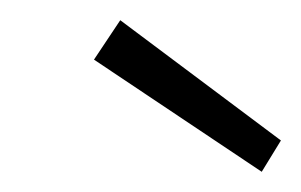

<svg xmlns="http://www.w3.org/2000/svg" viewBox="-20 -730 298 190"><path d="M239 -560 73 -671 99 -710 258 -591Z"/></svg>

Font: DM Sans 11pt ExtraLight
Style: Italic
Weight: 250
Italic angle: -10°
Version: Version 4.004;gftools[0.9.30]